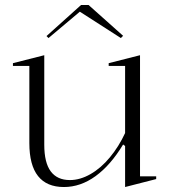

<svg xmlns="http://www.w3.org/2000/svg" viewBox="-20 -737 682 772"><path d="M237 15Q168 15 133 -29Q98 -73 98 -162V-472H32V-483L158 -515V-155Q158 -83 184 -48Q210 -13 261 -13Q302 -13 344 -37Q386 -61 422 -104.5Q458 -148 483 -202V-472H417V-483L543 -515V-28H608V-17L483 15V-150L475 -156Q425 -73 364.5 -29Q304 15 237 15ZM175 -584 167 -592 306 -717H336L475 -593L466 -584L301 -690Z"/></svg>

Font: Kalnia Thin Light
Style: Regular
Weight: 300
Version: Version 1.105